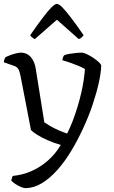

<svg xmlns="http://www.w3.org/2000/svg" viewBox="-22 -772 591 992"><path d="M109 200Q100 200 85 193.5Q70 187 56.5 178Q43 169 36 161Q38 151 40 146Q42 141 44 137Q95 132 140.5 112Q186 92 225 58Q264 24 292 -23Q258 -33 225.5 -47Q193 -61 169.5 -76Q146 -91 138 -100L85 -375Q82 -393 75.5 -409.5Q69 -426 50 -432L-2 -450Q-2 -460 1.5 -467Q5 -474 6 -476Q17 -482 32 -487.5Q47 -493 62 -496.5Q77 -500 85 -500Q118 -500 138 -476Q158 -452 163 -415L207 -140Q215 -134 234.5 -122.5Q254 -111 278.5 -100Q303 -89 325 -82Q341 -114 354.5 -149.5Q368 -185 379 -221.5Q390 -258 398 -293Q406 -328 410.5 -359Q415 -390 417 -415Q405 -423 383 -432Q361 -441 338 -449Q315 -457 300 -461Q301 -468 303.5 -475Q306 -482 309 -486Q319 -491 335 -493.5Q351 -496 368.5 -498Q386 -500 400 -500Q410 -500 427 -492Q444 -484 461 -472.5Q478 -461 489.5 -450Q501 -439 501 -433Q500 -397 488.5 -344.5Q477 -292 456.5 -231Q436 -170 407 -108Q379 -47 345.5 8.5Q312 64 273.5 107Q235 150 193.5 175Q152 200 109 200ZM158 -570Q148 -575 142 -580.5Q136 -586 134 -590Q172 -645 199 -680.5Q226 -716 244 -734Q262 -752 272 -752Q282 -752 300 -734Q318 -716 345 -680.5Q372 -645 410 -590Q407 -586 401.5 -580Q396 -574 385 -570L272 -670Z"/></svg>

Font: Texturina 12pt Light
Style: Regular
Weight: 300
Designer: Guillermo Torres Carreño
Foundry: Omnibus-Type
Version: Version 1.002